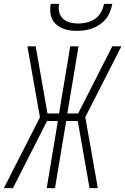

<svg xmlns="http://www.w3.org/2000/svg" viewBox="-20 -975 649 995"><path d="M0 0 187 -367 122 -735H165L226 -387H286L344 -735H387L329 -387H385L562 -735H609L422 -368L487 0H444L383 -348H323L265 0H222L280 -348H224L47 0ZM379 -815Q359 -815 339.5 -818Q320 -821 302.5 -828.5Q285 -836 271 -848.5Q257 -861 249.5 -878Q242 -895 240.5 -915Q239 -935 243 -955H286Q282 -933 287 -912Q292 -891 307 -877.5Q322 -864 342.5 -858.5Q363 -853 385 -853Q407 -853 430 -858.5Q453 -864 472.5 -877.5Q492 -891 503.5 -912Q515 -933 519 -955H562Q558 -935 550.5 -915Q543 -895 529.5 -878Q516 -861 498 -848.5Q480 -836 460 -828.5Q440 -821 419.5 -818Q399 -815 379 -815Z"/></svg>

Font: Iosevka SS04 XLt Ex
Style: Italic
Weight: 200
Width: 7
Italic angle: -9°
Monospace: yes
Designer: Belleve Invis
Foundry: Belleve Invis
Version: Version 19.0.0; ttfautohint (v1.8.4)